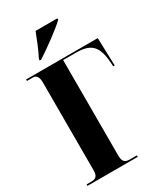

<svg xmlns="http://www.w3.org/2000/svg" viewBox="-226 -1024 963 1116"><g transform="rotate(-30 255.5 -465.5)"><path d="M142 -780V-770H152C211 -808 318 -886 353 -921V-931H207C190 -886 164 -821 142 -780ZM18 0H355V-10H306C272 -10 261 -27 261 -64V-704H344C451 -704 487 -666 494 -544L495 -527H505L499 -714H18V-704H59C79 -704 94 -690 94 -650V-62C94 -23 82 -10 47 -10H18Z"/></g></svg>

Font: Noto Serif Display ExtraCondensed Black
Style: Regular
Weight: 900
Width: 2
Designer: Monotype Design Team
Foundry: Monotype Imaging Inc.
Version: Version 2.009